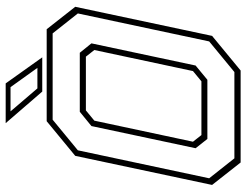

<svg xmlns="http://www.w3.org/2000/svg" viewBox="-118 -770 888 693"><g transform="rotate(-90 326.5 -424.0)"><path d="M86 0 5 -103 110 -597 235 -700H567L648 -597L543 -103L418 0ZM185 -141.5H379L416 -172L492 -528L468 -558.5H274L237 -528L161 -172ZM101 -22.5H412.5L523 -113.5L624 -587.5L552 -678.5H240.5L130 -587.5L29 -113.5ZM171 -120 137.5 -162.5 217.5 -538.5 269 -580.5H482L516 -538.5L436 -162.5L384.5 -120ZM465.5 -716H342L228 -848H371.5ZM427.5 -733.5 358 -830.5H270.5L353.5 -733.5Z"/></g></svg>

Font: Tourney ExtraLight
Style: Italic
Weight: 250
Italic angle: -12°
Version: Version 1.015